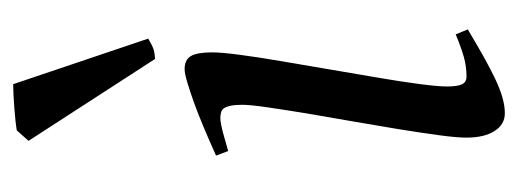

<svg xmlns="http://www.w3.org/2000/svg" viewBox="-263 -489 772 286"><g transform="rotate(-90 123.0 -346.0)"><path d="M222.2 -35.2Q199.2 -21.5 180.9 -11.2Q162.6 -1 147.5 6.1Q132.3 13.2 120.1 16.6Q107.9 20 97.2 20Q80.6 20 70.8 4.6Q61 -10.7 61 -37.1Q61 -51.8 64.7 -78.9Q68.4 -106 73.7 -138.9Q79.1 -171.9 85.4 -207.8Q91.8 -243.7 97.2 -276.1Q102.5 -308.6 106.2 -334Q109.9 -359.4 109.9 -371.1Q109.9 -382.3 108.4 -388.9Q106.9 -395.5 104.5 -398.7Q102.1 -401.9 98.1 -402.8Q94.2 -403.8 89.8 -403.8Q85.9 -403.8 77.9 -402.1Q69.8 -400.4 61.5 -397.9Q52.2 -395.5 41 -392.1L34.2 -410.2Q54.7 -419.4 75 -428Q95.2 -436.5 112.8 -442.9Q130.4 -449.2 143.6 -453.1Q156.7 -457 163.1 -457Q176.8 -457 182.4 -447.8Q188 -438.5 188 -416Q188 -401.9 184.3 -374.3Q180.7 -346.7 174.8 -312.5Q168.9 -278.3 162.6 -241Q156.2 -203.6 150.4 -169.4Q144.5 -135.3 140.9 -107.7Q137.2 -80.1 137.2 -65.9Q137.2 -50.8 140.4 -43.9Q143.6 -37.1 151.9 -37.1Q167 -37.1 180.9 -41Q194.8 -44.9 214.8 -53.2ZM208.5 -511.2Q198.7 -505.4 192.9 -503.4Q187 -501.5 178.2 -501L56.2 -689.5L71.8 -707Q77.6 -708 86.7 -709Q95.7 -710 105.7 -710.7Q115.7 -711.4 125 -711.9Q134.3 -712.4 140.6 -712.4Z"/></g></svg>

Font: Gentium Basic
Style: Italic
Weight: 400
Italic angle: -8°
Designer: J. Victor Gaultney and Annie Olsen
Foundry: SIL International
Version: Version 1.102; 2013; Maintenance release